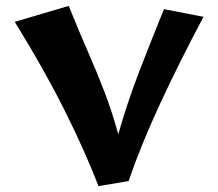

<svg xmlns="http://www.w3.org/2000/svg" viewBox="-20 -624 740 651"><path d="M314 7Q267 -114 198.5 -251Q130 -388 30 -550L213 -604Q249 -515 279.5 -445.5Q310 -376 335 -310.5Q360 -245 381 -169Q411 -274 450 -376Q489 -478 536 -593L670 -567Q586 -409 521.5 -269.5Q457 -130 416 -10Z"/></svg>

Font: Marhey SemiBold
Style: Regular
Weight: 600
Designer: Nur Syamsi & Bustanul Arifin
Foundry: Namelatype
Version: Version 1.000; ttfautohint (v1.8.4.7-5d5b)